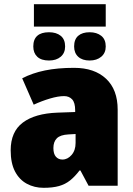

<svg xmlns="http://www.w3.org/2000/svg" viewBox="-20 -887 636 917"><path d="M485 -867V-760H142V-867ZM214 -733Q249 -733 270 -716Q291 -699 291 -665Q291 -634 270 -616Q249 -598 214 -598Q177 -598 158 -616Q139 -634 139 -665Q139 -699 158 -716Q177 -733 214 -733ZM408 -733Q442 -733 463.5 -716Q485 -699 485 -665Q485 -634 463.5 -616Q442 -598 408 -598Q373 -598 353.5 -616Q334 -634 334 -665Q334 -699 353.5 -716Q373 -733 408 -733ZM334 -563Q431 -563 486.5 -511Q542 -459 542 -363V0H403L364 -73H360Q338 -44 315 -25.5Q292 -7 262 1.5Q232 10 188 10Q144 10 108 -9.5Q72 -29 51.5 -68.5Q31 -108 31 -169Q31 -258 89 -301.5Q147 -345 254 -349L339 -352V-360Q339 -397 324.5 -412.5Q310 -428 286 -428Q258 -428 219 -416.5Q180 -405 141 -387L86 -513Q134 -538 194.5 -550.5Q255 -563 334 -563ZM307 -245Q268 -243 251.5 -226.5Q235 -210 235 -180Q235 -152 247 -138.5Q259 -125 278 -125Q303 -125 322 -147Q341 -169 341 -204V-247Z"/></svg>

Font: Noto Sans Display Black
Style: Regular
Weight: 900
Designer: Monotype Design Team
Foundry: Monotype Imaging Inc.
Version: Version 2.003